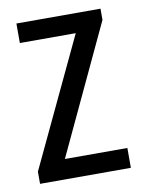

<svg xmlns="http://www.w3.org/2000/svg" viewBox="-66 -575 470 624"><g transform="rotate(-10 168.5 -263.5)"><path d="M16.1 0V-40.2L215.4 -462.1H30.9V-526.5H308.4V-489.4L109.6 -65.5H315.8V0Z"/></g></svg>

Font: Archivo SemiBold ExtraCondensed
Style: Regular
Weight: 600
Width: 2
Version: Version 2.001